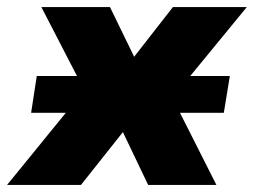

<svg xmlns="http://www.w3.org/2000/svg" viewBox="-60 -523 718 543"><path d="M-40 0 206 -302 212 -203 57 -503H251L324 -353H312L429 -503H638L391 -202L398 -305L552 0H359L282 -161L296 -160L169 0ZM28 -204 44 -308H590L573 -204Z"/></svg>

Font: Nunito Sans 8pt Black
Style: Italic
Weight: 900
Italic angle: -9°
Version: Version 3.101;gftools[0.9.27]